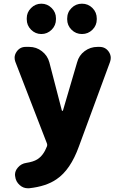

<svg xmlns="http://www.w3.org/2000/svg" viewBox="-20 -796 651 1020"><path d="M134.8 204.1Q130.9 204.1 127 204.1Q103.5 204.1 85 187.5Q63.5 168.9 60.5 140.6Q59.6 136.7 59.6 132.8Q59.6 111.3 75.2 93.8Q92.8 73.2 120.1 69.3Q157.2 63.5 177.7 50.8Q210.9 30.3 229.5 -18.6Q232.4 -27.3 228.5 -36.1L61.5 -467.8Q57.6 -478.5 57.6 -489.3Q57.6 -505.9 68.4 -521.5Q85.9 -546.9 116.2 -546.9H135.7Q172.9 -546.9 202.6 -523.9Q232.4 -501 242.2 -464.8L308.6 -209Q309.6 -207 311.5 -207Q313.5 -207 314.5 -209L389.6 -464.8Q399.4 -502 429.7 -524.4Q460 -546.9 498 -546.9H508.8Q540 -546.9 557.6 -521.5Q568.4 -505.9 568.4 -488.3Q568.4 -478.5 564.5 -466.8L399.4 -18.6Q354.5 106.4 280.3 156.2Q225.6 194.3 134.8 204.1ZM122.1 -693.4V-699.2Q122.1 -730.5 145 -753.4Q168 -776.4 199.7 -776.4Q231.4 -776.4 254.4 -753.4Q277.3 -730.5 277.3 -699.2V-693.4Q277.3 -661.1 254.4 -638.2Q231.4 -615.2 199.7 -615.2Q168 -615.2 145 -638.2Q122.1 -661.1 122.1 -693.4ZM336.9 -693.4V-697.3Q336.9 -730.5 359.9 -753.4Q382.8 -776.4 415.5 -776.4Q448.2 -776.4 471.2 -753.4Q494.1 -730.5 494.1 -697.3V-693.4Q494.1 -661.1 471.2 -638.2Q448.2 -615.2 415.5 -615.2Q382.8 -615.2 359.9 -638.2Q336.9 -661.1 336.9 -693.4Z"/></svg>

Font: Gen Jyuu GothicX Heavy
Style: Bold
Weight: 900
Designer: [Source Han Sans]
Ryoko NISHIZUKA  (kana & ideographs); Paul D. Hunt (Latin, Greek & Cyrillic); Wenlong ZHANG  (bopomofo
Version: Version 1.002.20150607